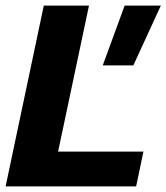

<svg xmlns="http://www.w3.org/2000/svg" viewBox="-25 -664 593 684"><path d="M-5 0 131 -644H292L182 -124H486L460 0ZM341 -431 419 -644H548L450 -431Z"/></svg>

Font: Kanit SemiBold
Style: Italic
Weight: 600
Italic angle: -12°
Designer: Katatrad Team
Foundry: CadsonDemak
Version: Version 2.000; ttfautohint (v1.8.3)